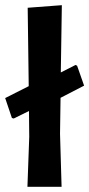

<svg xmlns="http://www.w3.org/2000/svg" viewBox="-28 -722 345 742"><path d="M264 -471 270 -468 297 -391 206 -344 204 -205 210 0H78L85 -193L84 -293L25 -264L18 -266L-8 -343L83 -389L79 -692L211 -702L207 -442Z"/></svg>

Font: Alegreya Sans
Style: Bold
Weight: 700
Designer: Juan Pablo del Peral
Foundry: Huerta Tipografica
Version: Version 2.007